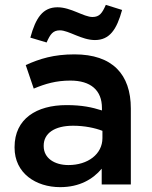

<svg xmlns="http://www.w3.org/2000/svg" viewBox="-20 -760 627 791"><path d="M399 -65V0H519V-313C519 -454 443 -536 287 -536C201 -536 144 -518 86 -492L119 -395C167 -415 211 -428 270 -428C354 -428 400 -388 400 -315V-305C359 -318 318 -327 254 -327C131 -327 40 -271 40 -154V-152C40 -46 128 11 228 11C308 11 363 -22 399 -65ZM402 -221V-191C402 -125 342 -80 262 -80C205 -80 160 -108 160 -158V-160C160 -211 205 -242 281 -242C328 -242 371 -233 402 -221ZM105 -605 172 -585C187 -619 198 -635 227 -635C263 -635 316 -595 371 -595C432 -595 461 -639 483 -719L416 -740C401 -706 390 -690 361 -690C325 -690 272 -730 217 -730C156 -730 127 -686 105 -605Z"/></svg>

Font: Mission Medium
Style: Regular
Weight: 500
Version: Version 1.000;FEAKit 1.0